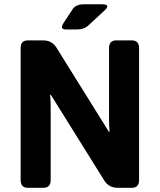

<svg xmlns="http://www.w3.org/2000/svg" viewBox="-20 -892 759 912"><path d="M294.4 -752Q261.7 -752 282.2 -783.2L325.2 -848.6Q340.3 -871.6 378.4 -871.6H464.4Q508.3 -871.6 476.1 -841.8L398.9 -770.5Q378.9 -752 344.7 -752ZM112.3 0Q78.1 0 78.1 -36.6V-663.6Q78.1 -700.2 112.3 -700.2H184.6Q226.6 -700.2 248 -666L497.1 -266.1H500.5Q498 -295.4 498 -324.7V-663.6Q498 -700.2 532.2 -700.2H606.4Q640.6 -700.2 640.6 -663.6V-36.6Q640.6 0 606.4 0H539.1Q497.1 0 475.6 -34.2L221.7 -441.4H218.3Q220.7 -412.1 220.7 -382.8V-36.6Q220.7 0 186.5 0Z"/></svg>

Font: Istok
Style: Bold
Weight: 700
Designer: Andrey V. Panov
Foundry: Andrey V. Panov
Version: Version 1.0.1